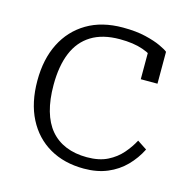

<svg xmlns="http://www.w3.org/2000/svg" viewBox="-87 -634 731 733"><g transform="rotate(15 278.0 -267.5)"><path d="M306 -33Q354 -33 387 -49.5Q420 -66 442.5 -92Q465 -118 479 -145L517 -120Q498 -82 468.5 -52Q439 -22 398.5 -5Q358 12 306 12Q228 12 170 -21.5Q112 -55 80 -117.5Q48 -180 48 -267Q48 -352 79.5 -414.5Q111 -477 170 -512Q229 -547 312 -547Q364 -547 401.5 -538Q439 -529 462.5 -518Q486 -507 494 -500V-374H428V-489Q438 -487 445.5 -483.5Q453 -480 457 -475Q461 -470 462 -465.5Q463 -461 460 -456Q440 -475 403 -488Q366 -501 312 -501Q244 -501 199.5 -473.5Q155 -446 133.5 -394Q112 -342 112 -267Q112 -209 124.5 -165Q137 -121 161.5 -92Q186 -63 222.5 -48Q259 -33 306 -33Z"/></g></svg>

Font: Roboto Serif 20pt ExtraLight
Style: Regular
Weight: 250
Version: Version 1.008